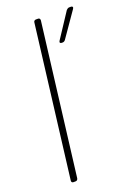

<svg xmlns="http://www.w3.org/2000/svg" viewBox="-136 -756 572 811"><g transform="rotate(-20 149.5 -350.0)"><path d="M48 0H58C64 0 68 -4 69 -10L153 -690C153 -696 150 -700 144 -700H134C129 -700 124 -696 124 -690L40 -10C39 -4 43 0 48 0ZM203 -570H208C213 -570 217 -573 220 -577L297 -688C302 -695 299 -700 292 -700H284C279 -700 275 -697 271 -693L198 -582C193 -575 196 -570 203 -570Z"/></g></svg>

Font: Barlow Condensed Thin
Style: Italic
Weight: 250
Width: 3
Italic angle: -7°
Designer: Jeremy Tribby
Foundry: Tribby Type
Version: Version 1.422;hotconv 1.0.109;makeotfexe 2.5.65596